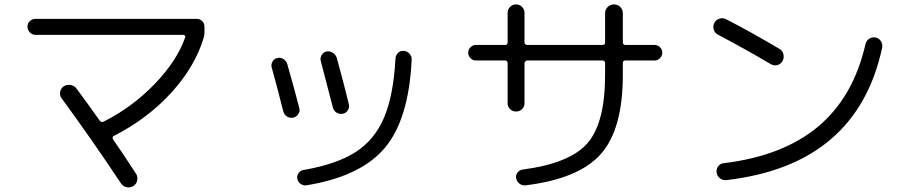

<svg xmlns="http://www.w3.org/2000/svg" viewBox="-20 -797 4040 856"><path d="M138.7 -641.6Q124 -641.6 113.3 -652.3Q102.5 -663.1 102.5 -678.2Q102.5 -693.4 113.3 -703.1Q124 -712.9 138.7 -712.9H856.4Q871.1 -712.9 881.3 -703.1Q891.6 -693.4 891.6 -677.7V-653.3Q891.6 -642.6 888.7 -630.9Q850.6 -501 743.7 -383.8Q636.7 -266.6 486.3 -190.4Q478.5 -185.5 484.4 -174.8Q518.6 -127 585.9 -23.4Q594.7 -10.7 591.8 6.3Q588.9 23.4 574.7 32.2Q560.5 41 544.4 37.6Q528.3 34.2 518.6 19.5Q382.8 -184.6 254.9 -358.4Q245.1 -371.1 248 -387.2Q251 -403.3 264.2 -412.1Q277.3 -420.9 293.5 -418.5Q309.6 -416 320.3 -403.3Q374 -331.1 424.8 -258.8Q431.6 -250 442.4 -254.9Q570.3 -319.3 669.9 -422.9Q769.5 -526.4 805.7 -630.9Q806.6 -634.8 804.2 -638.2Q801.8 -641.6 797.9 -641.6Z M1815.4 -531.2Q1802.7 -263.7 1694.8 -136.7Q1586.9 -9.8 1345.7 29.3Q1332 31.2 1320.3 22.9Q1308.6 14.6 1305.7 1Q1302.7 -12.7 1311 -24.9Q1319.3 -37.1 1333 -39.1Q1480.5 -64.5 1565.4 -119.1Q1650.4 -173.8 1692.4 -272.9Q1734.4 -372.1 1743.2 -536.1Q1744.1 -550.8 1754.4 -561Q1764.6 -571.3 1779.8 -570.3Q1794.9 -569.3 1805.7 -557.6Q1816.4 -545.9 1815.4 -531.2ZM1243.2 -299.8Q1212.9 -418.9 1191.4 -496.1Q1187.5 -509.8 1194.8 -522.5Q1202.1 -535.2 1215.8 -538.1Q1230.5 -542 1243.2 -534.2Q1255.9 -526.4 1260.7 -511.7Q1291 -406.2 1314.5 -314.5Q1318.4 -300.8 1309.6 -288.1Q1300.8 -275.4 1287.1 -272.5Q1272.5 -269.5 1259.8 -277.3Q1247.1 -285.2 1243.2 -299.8ZM1463.9 -318.4Q1438.5 -418 1410.2 -524.4Q1406.2 -538.1 1414.1 -551.3Q1421.9 -564.5 1435.5 -567.4Q1450.2 -570.3 1463.4 -562Q1476.6 -553.7 1481.4 -539.1Q1513.7 -421.9 1535.2 -333Q1539.1 -319.3 1531.2 -306.2Q1523.4 -293 1508.3 -290Q1493.2 -287.1 1480.5 -294.9Q1467.8 -302.7 1463.9 -318.4Z M2101.6 -527.3Q2087.9 -527.3 2077.6 -537.6Q2067.4 -547.9 2067.4 -562Q2067.4 -576.2 2077.6 -586.4Q2087.9 -596.7 2101.6 -596.7H2232.4Q2243.2 -596.7 2243.2 -608.4V-739.3Q2243.2 -754.9 2253.9 -766.1Q2264.6 -777.3 2280.8 -777.3Q2296.9 -777.3 2307.6 -766.1Q2318.4 -754.9 2318.4 -739.3V-608.4Q2318.4 -597.7 2330.1 -596.7H2667Q2677.7 -596.7 2677.7 -608.4V-738.3Q2677.7 -753.9 2689 -765.6Q2700.2 -777.3 2717.3 -777.3Q2734.4 -777.3 2745.6 -765.6Q2756.8 -753.9 2756.8 -738.3V-608.4Q2756.8 -597.7 2767.6 -596.7H2898.4Q2912.1 -596.7 2922.4 -586.4Q2932.6 -576.2 2932.6 -562Q2932.6 -547.9 2922.4 -537.6Q2912.1 -527.3 2898.4 -527.3H2767.6Q2756.8 -527.3 2756.8 -514.6V-462.9Q2756.8 -221.7 2659.2 -110.8Q2561.5 0 2323.2 29.3Q2308.6 31.2 2296.4 22Q2284.2 12.7 2281.2 -2Q2278.3 -15.6 2287.1 -27.3Q2295.9 -39.1 2309.6 -41Q2520.5 -68.4 2599.1 -158.7Q2677.7 -249 2677.7 -462.9V-514.6Q2677.7 -526.4 2667 -527.3H2330.1Q2326.2 -527.3 2322.3 -523.4Q2318.4 -519.5 2318.4 -514.6V-336.9Q2318.4 -321.3 2307.6 -310.5Q2296.9 -299.8 2280.8 -299.8Q2264.6 -299.8 2253.9 -310.5Q2243.2 -321.3 2243.2 -336.9V-514.6Q2243.2 -526.4 2232.4 -527.3Z M3180.7 -642.6Q3167 -649.4 3162.1 -665Q3157.2 -680.7 3165 -695.3Q3171.9 -709 3188 -713.9Q3204.1 -718.8 3217.8 -710.9Q3330.1 -653.3 3455.1 -579.1Q3468.8 -571.3 3472.7 -555.2Q3476.6 -539.1 3468.8 -524.9Q3460.9 -510.7 3445.8 -506.8Q3430.7 -502.9 3417 -510.7Q3304.7 -577.1 3180.7 -642.6ZM3882.8 -629.9Q3898.4 -627 3907.2 -613.8Q3916 -600.6 3913.1 -585Q3800.8 -61.5 3218.8 5.9Q3203.1 7.8 3189.9 -2Q3176.8 -11.7 3174.8 -28.3Q3172.9 -43 3182.1 -55.7Q3191.4 -68.4 3206.1 -69.3Q3471.7 -101.6 3628.4 -233.4Q3785.2 -365.2 3838.9 -601.6Q3842.8 -616.2 3855.5 -624.5Q3868.2 -632.8 3882.8 -629.9Z"/></svg>

Font: Rounded-X Mgen+ 1m regular
Style: Regular
Weight: 400
Designer: [Source Han Sans]
Ryoko NISHIZUKA  (kana & ideographs); Paul D. Hunt (Latin, Greek & Cyrillic); Wenlong ZHANG  (bopomofo
Version: Version 1.059.20150602